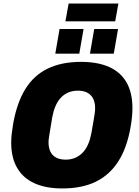

<svg xmlns="http://www.w3.org/2000/svg" viewBox="-20 -1048 781 1080"><path d="M331 12Q238 12 174 -17Q110 -46 76.5 -103.5Q43 -161 43 -245Q43 -270 46 -296.5Q49 -323 54 -352Q75 -470 122.5 -547Q170 -624 248 -662Q326 -700 436 -700Q530 -700 594.5 -671Q659 -642 692 -584Q725 -526 725 -440Q725 -417 722.5 -391Q720 -365 715 -336Q695 -218 646 -141Q597 -64 519 -26Q441 12 331 12ZM350 -150Q380 -150 404.5 -161Q429 -172 447 -191.5Q465 -211 476.5 -238.5Q488 -266 494 -299Q501 -339 505.5 -364.5Q510 -390 512 -404.5Q514 -419 514.5 -426.5Q515 -434 515 -440Q515 -470 504.5 -492Q494 -514 472.5 -526Q451 -538 418 -538Q387 -538 362.5 -527Q338 -516 320.5 -496.5Q303 -477 291.5 -449.5Q280 -422 274 -389Q267 -348 263 -322.5Q259 -297 256.5 -282.5Q254 -268 253.5 -260.5Q253 -253 253 -247Q253 -218 263 -196Q273 -174 295 -162Q317 -150 350 -150ZM291 -746 315 -885H450L426 -746ZM486 -746 510 -885H644L620 -746ZM348 -928 366 -1028H646L628 -928Z"/></svg>

Font: Archivo SemiCondensed Black
Style: Italic
Weight: 900
Width: 4
Italic angle: -10°
Designer: Hector Gatti
Foundry: Omnibus-Type
Version: Version 2.001